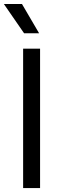

<svg xmlns="http://www.w3.org/2000/svg" viewBox="-48 -954 293 974"><path d="M69.3 -707H155.3V0H69.3ZM-28.3 -933.6H63.5L150.4 -785.2H74.2Z"/></svg>

Font: Wanted Sans Variable
Style: Regular
Weight: 400
Designer: Original Design by Kil Hyung-jin and Kang Hanbin, Wanted Lab, Inc; Hangeul from Source Han Sans by Jang Soo-young and Ka
Foundry: Wanted Lab, Inc.
Version: Version 1.003;Glyphs 3.2 (3227)